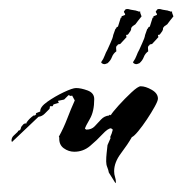

<svg xmlns="http://www.w3.org/2000/svg" viewBox="-20 -355 412 434"><path d="M241 59 226 35Q225 29 222.5 23Q220 17 220 10Q220 0 221 -8.5Q222 -17 223 -27L230 -43L229 -45Q231 -49 232.5 -53.5Q234 -58 235 -62L231 -65Q224 -65 211.5 -51.5Q199 -38 183.5 -25Q168 -12 148 -12Q135 -12 124 -20Q113 -28 114 -44L113 -46Q124 -66 132 -87Q140 -108 149 -128L143 -139L140 -138L135 -140L125 -130L111 -127L113 -122H111L101 -119L99 -115H93L92 -109Q87 -104 81 -98Q75 -92 67 -91L7 -34L6 -37Q6 -44 11 -48.5Q16 -53 20 -57L21 -59L24 -61L25 -60L28 -67H27Q29 -69 31.5 -72.5Q34 -76 38 -76H40Q40 -76 40 -78Q46 -87 56 -94H59L62 -97L61 -99L71 -103Q70 -113 87 -125Q104 -137 124 -146.5Q144 -156 152 -156Q163 -156 178 -150.5Q193 -145 193 -131Q193 -103 183 -86Q173 -69 172 -64L175 -62Q187 -62 194 -69.5Q201 -77 208.5 -85Q216 -93 227 -94Q226 -95 228 -95.5Q230 -96 230 -94Q234 -101 248 -116.5Q262 -132 277 -146Q292 -160 298 -160Q309 -160 323 -152Q337 -144 337 -132Q337 -127 329.5 -113.5Q322 -100 312 -85Q302 -70 292.5 -58.5Q283 -47 278 -45Q269 -29 253.5 -8.5Q238 12 238 32Q238 39 240 45Q242 51 242 57ZM295 -212 292 -211Q288 -209 284 -211Q280 -213 281 -215Q286 -222 288.5 -229Q291 -236 295 -243Q296 -246 301.5 -257.5Q307 -269 308 -276L313 -290H314L316 -294Q319 -294 319 -296L325 -315H326L327 -316Q326 -317 327 -318Q328 -319 329 -319L334 -321Q336 -322 333.5 -325.5Q331 -329 333 -330Q334 -332 336 -334Q339 -335 342 -334.5Q345 -334 348 -333L360 -331Q361 -330 362.5 -330Q364 -330 365 -329H369V-326L372 -318L364 -308L358 -300L352 -296Q348 -292 348.5 -290.5Q349 -289 347 -285L342 -278Q341 -276 337 -276L338 -271L326 -258Q324 -255 321 -255Q318 -255 318 -253Q314 -251 314.5 -246Q315 -241 315 -239Q308 -234 305 -226Q302 -218 295 -212ZM223 -212 220 -211Q216 -209 212 -211Q208 -213 209 -215Q214 -222 216.5 -229Q219 -236 223 -243Q224 -246 229.5 -257.5Q235 -269 236 -276L241 -290H242L244 -294Q247 -294 247 -296L253 -315H254L255 -316Q254 -317 255 -318Q256 -319 257 -319L262 -321Q264 -322 261.5 -325.5Q259 -329 261 -330Q262 -332 264 -334Q267 -335 270 -334.5Q273 -334 276 -333L288 -331Q289 -330 290.5 -330Q292 -330 293 -329H297V-326L300 -318L292 -308L286 -300L280 -296Q276 -292 276.5 -290.5Q277 -289 275 -285L270 -278Q269 -276 265 -276L266 -271L254 -258Q252 -255 249 -255Q246 -255 246 -253Q242 -251 242.5 -246Q243 -241 243 -239Q236 -234 233 -226Q230 -218 223 -212Z"/></svg>

Font: Kolker Brush
Style: Regular
Weight: 400
Designer: Robert E. Leuschke
Foundry: Robert E. Leuschke
Version: Version 1.010; ttfautohint (v1.8.3)